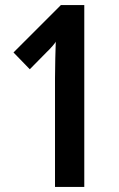

<svg xmlns="http://www.w3.org/2000/svg" viewBox="-20 -734 469 754"><path d="M196 0H311V-714H219L33 -528L97 -462L161 -527C179 -544 199 -567 199 -571C198 -533 196 -479 196 -427Z"/></svg>

Font: Noto Sans Gurmukhi UI ExtraCondensed SemiBold
Style: Regular
Weight: 600
Width: 2
Designer: Jelle Bosma - Monotype Design Team
Foundry: Monotype Imaging Inc.
Version: Version 2.004